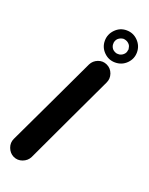

<svg xmlns="http://www.w3.org/2000/svg" viewBox="-161 -639 598 769"><g transform="rotate(20 138.0 -255.0)"><path d="M216 -417Q235 -408 242 -388Q249 -368 240 -349Q195 -254 150 -158Q105 -62 60 34Q51 52 31 59.5Q11 67 -8 58Q-26 49 -33.5 29Q-41 9 -32 -10Q13 -105 58.5 -201Q104 -297 149 -393Q158 -411 177.5 -418.5Q197 -426 216 -417ZM267 -481Q275 -488 276 -499Q277 -501 277 -503Q277 -505 277 -504Q277 -503 277 -505Q277 -507 276 -509Q275 -520 267 -527Q260 -534 249 -536Q247 -536 245.5 -536.5Q244 -537 244 -537Q245 -537 243.5 -536.5Q242 -536 239 -536Q229 -534 221 -527Q214 -520 212 -509Q212 -507 212 -505Q212 -503 212 -504Q212 -505 212 -503Q212 -501 212 -499Q214 -488 221 -481Q229 -474 239 -472Q242 -472 243.5 -472Q245 -472 244 -472Q244 -472 245.5 -472Q247 -472 249 -472Q260 -474 267 -481ZM244 -436Q216 -436 196 -456Q176 -476 176 -504Q176 -532 196 -552.5Q216 -573 244 -573Q273 -573 293 -552.5Q313 -532 313 -504Q313 -476 293 -456Q273 -436 244 -436Z"/></g></svg>

Font: FRB American Cursive Guidelines Arrows Ultra
Style: Bold Italic
Weight: 1000
Italic angle: -25°
Version: Version 2.0;Modular Font Editor K font №1